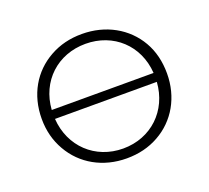

<svg xmlns="http://www.w3.org/2000/svg" viewBox="-97 -646 837 769"><g transform="rotate(-20 321.5 -261.0)"><path d="M54 -261C54 -210 66 -165 89 -125C135 -44 220 4 321 4C372 4 417 -7 458 -30C539 -75 588 -160 588 -261C588 -312 577 -358 554 -398C508 -478 422 -526 321 -526C270 -526 225 -515 184 -492C103 -447 54 -364 54 -261ZM104 -243H538C530 -123 440 -38 321 -38C202 -38 112 -123 104 -243ZM104 -281C112 -401 202 -484 321 -484C440 -484 530 -401 538 -281Z"/></g></svg>

Font: Montserrat Light
Style: Regular
Weight: 300
Designer: Julieta Ulanovsky
Foundry: Julieta Ulanovsky
Version: Version 7.200